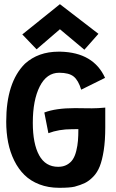

<svg xmlns="http://www.w3.org/2000/svg" viewBox="-20 -896 558 920"><path d="M267.1 -876 451.7 -733.9 384.3 -657.7 267.1 -755.9 155.3 -659.7 86.9 -731ZM420.4 -377Q448.2 -377 484.4 -380.4V-286.1Q484.4 -222.7 477.1 -175.5Q469.7 -128.4 458 -98.9Q446.3 -69.3 426.5 -49.1Q406.7 -28.8 386.5 -19Q366.2 -9.3 337.4 -1.5Q313.5 3.9 263.7 3.9Q211.4 3.9 168.9 -12.5Q126.5 -28.8 97.2 -57.6Q67.9 -86.4 48.1 -126.7Q28.3 -167 19 -213.6Q9.8 -260.3 9.8 -313Q9.8 -501.5 99.6 -590.8Q163.6 -648.4 260.3 -648.4H270Q428.2 -644.5 483.4 -522.9L369.1 -466.3Q355.5 -511.2 333 -529.3Q310.5 -547.4 263.7 -547.4Q203.6 -547.4 170.4 -481.7Q137.2 -416 137.2 -307.6Q137.2 -207.5 167.5 -152.1Q197.8 -96.7 258.8 -96.7Q283.2 -96.7 301 -106.7Q318.8 -116.7 329.1 -132.6Q339.4 -148.4 345.5 -173.1Q351.6 -197.8 353.5 -221.7Q355.5 -245.6 355.5 -277.3L324.2 -276.9Q262.2 -276.9 211.9 -257.8L192.4 -356.9Q247.1 -377.9 339.4 -377.9Q353 -377.9 380.1 -377.4Q407.2 -377 420.4 -377Z"/></svg>

Font: Fantasque Sans Mono
Style: Bold
Weight: 700
Monospace: yes
Designer: Jany Belluz
Version: Version 1.8.0 ; ttfautohint (v1.8.2)